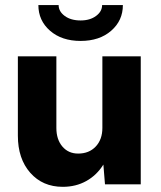

<svg xmlns="http://www.w3.org/2000/svg" viewBox="-20 -720 630 750"><path d="M225.1 9.8Q146.5 9.8 98.1 -45.2Q49.8 -100.1 49.8 -189.9V-500H200.2V-220.2Q200.2 -175.3 223.6 -147.7Q247.1 -120.1 285.2 -120.1Q328.1 -120.1 354 -147.7Q379.9 -175.3 379.9 -220.2V-500H529.8V0H390.1L383.8 -77.1Q357.9 -35.6 317.1 -12.9Q276.4 9.8 225.1 9.8ZM460 -700.2Q460 -639.6 414.3 -599.9Q368.7 -560.1 294.9 -560.1Q221.2 -560.1 175.5 -599.9Q129.9 -639.6 129.9 -700.2H209Q209 -675.3 232.9 -657.7Q256.8 -640.1 294.9 -640.1Q331.5 -640.1 355.2 -657.7Q378.9 -675.3 378.9 -700.2Z"/></svg>

Font: Gully
Style: Bold
Weight: 700
Designer: jaikishan Patel
Foundry: MagicType
Version: Version 1.000;Glyphs 3.2 (3242)